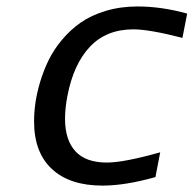

<svg xmlns="http://www.w3.org/2000/svg" viewBox="-20 -562 599 594"><path d="M85.4 -186.5Q85.4 -213.9 89.6 -243.7Q93.8 -273.4 104.2 -308.6Q114.7 -343.8 130.6 -376.2Q146.5 -408.7 172.1 -439.2Q197.8 -469.7 229.7 -492.2Q261.7 -514.6 307.1 -528.3Q352.5 -542 405.3 -542Q479.5 -542 559.1 -520L544.4 -444.8Q441.9 -471.2 392.6 -471.2Q309.1 -471.2 258.3 -417.5Q207.5 -363.8 188.5 -265.1Q181.2 -227.1 181.2 -194.3Q181.2 -129.4 213.1 -94.2Q245.1 -59.1 310.5 -59.1Q363.3 -59.1 475.6 -90.8L460.9 -14.2Q367.7 12.2 296.9 12.2Q195.8 12.2 140.6 -39.1Q85.4 -90.3 85.4 -186.5Z"/></svg>

Font: Aurulent Sans
Style: Italic
Weight: 400
Italic angle: -11°
Version: Version 2007.05.04